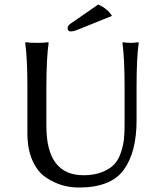

<svg xmlns="http://www.w3.org/2000/svg" viewBox="-20 -839 732 869"><path d="M543.9 -444.8Q543.9 -573.7 534.2 -645L536.1 -647.9Q554.2 -645 571 -645Q587.9 -645 606 -647.9L607.9 -645Q598.1 -579.1 598.1 -444.8V-294.9Q598.1 -148.9 539.6 -69.6Q481 9.8 336.9 9.8Q297.9 9.8 261.5 -0.7Q225.1 -11.2 187.5 -36.1Q149.9 -61 127 -112.5Q104 -164.1 104 -235.8V-444.8Q104 -573.7 94.2 -645L96.2 -647.9Q114.3 -645 147.2 -645Q180.2 -645 198.2 -647.9L200.2 -645Q190.4 -579.1 189.9 -444.8V-269Q189.9 -45.9 357.9 -45.9Q406.7 -45.9 441.9 -60.1Q477.1 -74.2 496.6 -94.7Q516.1 -115.2 527.1 -148.2Q538.1 -181.2 541 -209.5Q543.9 -237.8 543.9 -276.9ZM424.8 -818.8Q467.8 -798.8 486.8 -767.1L342.8 -709Q314.9 -696.8 300.8 -696.8Q285.6 -696.8 286.1 -711.9Q286.1 -723.1 300.8 -732.9Z"/></svg>

Font: Biolilbert
Style: Regular
Weight: 400
Designer: Philipp H. Poll
Foundry: Philipp H. Poll
Version: Version 1.1.0